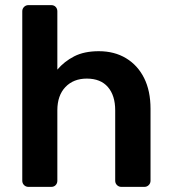

<svg xmlns="http://www.w3.org/2000/svg" viewBox="-20 -730 669 750"><path d="M91 0Q81 0 74 -7Q67 -14 67 -24V-686Q67 -696 74 -703Q81 -710 91 -710H180Q191 -710 197.5 -703Q204 -696 204 -686V-458Q231 -490 270 -510Q309 -530 366 -530Q427 -530 472.5 -502.5Q518 -475 543 -425Q568 -375 568 -305V-24Q568 -14 561 -7Q554 0 544 0H454Q444 0 437 -7Q430 -14 430 -24V-299Q430 -357 401.5 -390Q373 -423 319 -423Q267 -423 235.5 -390Q204 -357 204 -299V-24Q204 -14 197.5 -7Q191 0 180 0Z"/></svg>

Font: Rubik Light Medium
Style: Regular
Weight: 500
Version: Version 2.104